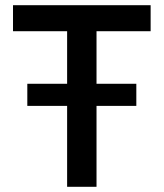

<svg xmlns="http://www.w3.org/2000/svg" viewBox="-20 -718 629 738"><path d="M504 -311H351V0H238V-311H85V-396H238V-598H30V-698H559V-598H351V-396H504Z"/></svg>

Font: IBM Plex Sans Medm
Style: Regular
Weight: 500
Designer: Mike Abbink, Paul van der Laan, Pieter van Rosmalen
Foundry: Bold Monday
Version: Version 3.005